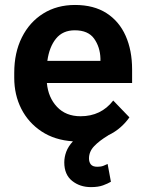

<svg xmlns="http://www.w3.org/2000/svg" viewBox="-20 -558 578 770"><path d="M424.8 170.9Q412.6 178.2 393.3 185.3Q374 192.4 344.7 192.4Q300.3 192.4 269 167.2Q237.8 142.1 237.8 93.3Q237.8 71.8 245.8 50.3Q253.9 28.8 272.5 8.8Q199.2 3.9 146.5 -31Q93.8 -65.9 65.4 -121.8Q37.1 -177.7 37.1 -246.1V-265.6Q37.1 -347.2 67.9 -408.4Q98.6 -469.7 153.6 -503.9Q208.5 -538.1 280.8 -538.1Q356 -538.1 407 -505.4Q458 -472.7 483.9 -414.3Q509.8 -356 509.8 -279.3V-225.1H168Q173.3 -167 208.7 -129.4Q244.1 -91.8 303.2 -91.8Q385.3 -91.8 434.1 -154.8L499 -87.4Q485.4 -67.4 464.1 -48.3Q442.9 -29.3 413.6 -15.1H414.1Q378.4 6.3 357.7 28.1Q336.9 49.8 336.9 77.6Q336.9 92.3 344.5 101.6Q352.1 110.8 370.6 110.8Q384.8 110.8 394.8 106.9Q404.8 103 411.6 99.6ZM279.8 -436.5Q231.9 -436.5 204.8 -403.3Q177.7 -370.1 169.9 -314H382.8V-323.7Q381.3 -369.6 357.4 -403.1Q333.5 -436.5 279.8 -436.5Z"/></svg>

Font: Vazirmatn FD SemiBold
Style: Regular
Weight: 600
Designer: Saber Rastikerdar
Foundry: Saber Rastikerdar
Version: Version 33.001